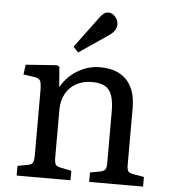

<svg xmlns="http://www.w3.org/2000/svg" viewBox="-54 -821 768 870"><g transform="rotate(5 330.0 -386.0)"><path d="M54 0V-44L102 -53Q118 -56 123 -65.5Q128 -75 128 -101V-390Q128 -426 122 -437.5Q116 -449 94 -452L45 -459L51 -504L193 -514L204 -508L211 -418H213Q240 -466 287.5 -494Q335 -522 388 -522Q441 -522 477 -502.5Q513 -483 532 -445Q551 -407 551 -351V-93Q551 -71 557 -63Q563 -55 582 -52L629 -44V0H384V-43L428 -51Q447 -55 452.5 -63Q458 -71 458 -93V-324Q458 -371 448.5 -399Q439 -427 417 -439.5Q395 -452 358 -452Q317 -452 286 -435Q255 -418 238 -386.5Q221 -355 221 -313V-97Q221 -75 226 -66Q231 -57 246 -54L299 -43V0ZM283 -580 260 -604 363 -743Q374 -758 383 -765Q392 -772 402 -772Q417 -772 427 -764.5Q437 -757 443 -746Q449 -735 449 -722Q449 -706 440 -693Q431 -680 414 -669Z"/></g></svg>

Font: Literata 18pt
Style: Regular
Weight: 400
Designer: Latin by Veronika Burian and Jose Scaglione. Greek by Irene Vlachou. Cyrillic by Vera Evstafieva.
Foundry: TypeTogether
Version: Version 3.103;gftools[0.9.29]